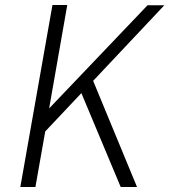

<svg xmlns="http://www.w3.org/2000/svg" viewBox="-20 -745 675 765"><path d="M634.8 -724.1 351.1 -422.9 525.9 0H460.9L304.2 -374L160.2 -221.2L121.1 0H61L189 -725.1H248L175.8 -313L567.9 -724.1Z"/></svg>

Font: Stilu Light
Style: Italic
Weight: 300
Italic angle: -10°
Designer: Genilson Lima Santos
Foundry: Genilson Lima Santos
Version: Version 1.200;PS 001.200;hotconv 1.0.88;makeotf.lib2.5.64775